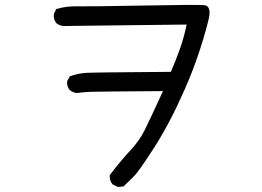

<svg xmlns="http://www.w3.org/2000/svg" viewBox="-20 -694 1040 761"><path d="M446.3 46.9 426.8 37.1Q413.1 21.5 415 0Q460 -58.6 496.1 -97.2Q532.2 -135.7 552.7 -176.8Q573.2 -217.8 626 -333Q366.2 -331.1 338.9 -330.1Q311.5 -329.1 284.2 -325.2Q268.6 -327.1 256.8 -336.9Q244.1 -350.6 246.1 -372.1L256.8 -391.6Q288.1 -403.3 323.2 -405.3Q358.4 -407.2 657.2 -409.2Q676.8 -454.1 693.4 -501Q710 -547.9 719.7 -596.7Q336.9 -592.8 301.8 -591.8Q266.6 -590.8 230.5 -590.8Q214.8 -592.8 203.1 -602.5Q191.4 -617.2 193.4 -638.7L203.1 -658.2Q242.2 -669.9 285.6 -668.9Q329.1 -668 540.5 -671.9Q752 -675.8 787.1 -673.8Q822.3 -671.9 804.7 -608.4Q769.5 -469.7 711.4 -337.9Q653.3 -206.1 591.3 -109.4Q529.3 -12.7 509.3 6.3Q489.3 25.4 469.7 44.9Z"/></svg>

Font: NaikaiFont
Style: Regular
Weight: 400
Version: Version 1.67